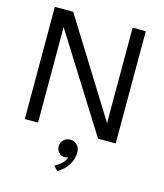

<svg xmlns="http://www.w3.org/2000/svg" viewBox="-129 -756 931 1091"><g transform="rotate(15 336.5 -211.0)"><path d="M119.9 -585.8 134.8 -585.1V0H57V-660H164.9L529 -75.4L514.5 -74.5V-660H591.9V0H487.9ZM337.5 45.9Q360.9 45.9 377.6 62.4Q394.4 78.8 394.4 106.6Q394.4 135.1 382.8 160.7Q371.3 186.3 352.6 206.1Q333.9 226 312.1 237.9L286.9 212.6Q304.6 204.2 325.1 186.4Q345.6 168.5 350.9 146.5Q342.5 150.6 330.9 150.6Q311.4 150.6 297.2 136Q283 121.4 283 100.4Q283 76.5 298.8 61.2Q314.6 45.9 337.5 45.9Z"/></g></svg>

Font: League Spartan Extralight
Style: Regular
Weight: 200
Foundry: The League of Moveable Type
Version: Version 2.300; ttfautohint (v1.8.3)